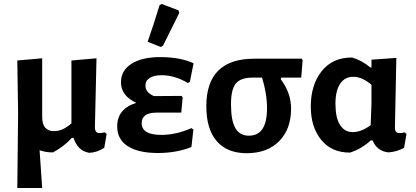

<svg xmlns="http://www.w3.org/2000/svg" viewBox="-20 -760 2089 965"><path d="M67 185 71 -192 67 -456 192 -467V-172Q192 -101 252 -101Q296 -101 339 -140V-456L465 -467L457 -121Q457 -91 480 -91Q490 -91 506 -95L516 -87L504 -17Q467 7 428 8Q370 -2 350 -67H341Q300 -22 246 6Q209 6 179 -5L192 185Z M782 -734 793 -740 877 -708 881 -695Q852 -636 799 -530L788 -524L722 -550Q752 -635 782 -734ZM773 9Q676 9 622.5 -25Q569 -59 569 -125Q569 -213 665 -243Q588 -279 588 -346Q588 -406 641 -439.5Q694 -473 784 -473Q886 -473 953 -442L934 -348L924 -343Q858 -382 792 -382Q755 -382 733 -368.5Q711 -355 711 -330Q711 -295 754 -277L893 -278L898 -270L891 -194H768Q692 -194 692 -141Q692 -82 791 -82Q865 -82 942 -116L952 -109L942 -21Q867 9 773 9Z M1220 10Q1122 10 1069.5 -50.5Q1017 -111 1017 -226Q1017 -465 1258 -465H1497L1501 -457L1494 -370H1394L1391 -362Q1443 -293 1443 -214Q1443 -111 1383 -50.5Q1323 10 1220 10ZM1231 -78Q1322 -78 1322 -215Q1322 -290 1297 -370H1250Q1190 -370 1165.5 -340.5Q1141 -311 1141 -236Q1141 -154 1163 -116Q1185 -78 1231 -78Z M1739 7Q1646 7 1594 -57.5Q1542 -122 1542 -224Q1542 -333 1596.5 -402Q1651 -471 1749 -471Q1799 -457 1841 -421H1847V-460L1972 -469L1965 -121Q1965 -104 1970.5 -97.5Q1976 -91 1990 -91Q2001 -91 2013 -95L2023 -87L2011 -17Q1974 3 1932 6Q1874 -1 1853 -54H1843Q1798 -12 1739 7ZM1666 -239Q1666 -168 1689 -132Q1712 -96 1753 -96Q1796 -96 1843 -131L1847 -237V-334Q1800 -374 1755 -374Q1713 -374 1689.5 -339Q1666 -304 1666 -239Z"/></svg>

Font: Alegreya Sans
Style: Bold
Weight: 700
Designer: Juan Pablo del Peral
Foundry: Huerta Tipografica
Version: Version 2.007